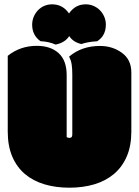

<svg xmlns="http://www.w3.org/2000/svg" viewBox="-20 -850 640 883"><path d="M127.9 -736.3Q127.9 -755.4 135 -772.5Q142.1 -789.6 154.3 -802.5Q166.5 -815.4 183.3 -822.8Q200.2 -830.1 219.7 -830.1Q268.6 -830.1 297.4 -788.1Q326.2 -830.1 374 -830.1Q393.1 -830.1 410.2 -822.8Q427.2 -815.4 439.7 -802.7Q452.1 -790 459.5 -772.9Q466.8 -755.9 466.8 -736.8Q466.8 -685.5 426.8 -660.2Q385.7 -658.2 354 -647.5Q316.9 -655.8 298.3 -684.1Q279.3 -653.8 235.8 -645Q205.1 -658.7 166 -660.6Q127.9 -688 127.9 -736.3ZM439.5 -638.7Q497.6 -638.7 541 -606.9Q584 -575.7 584 -516.6V-245.1Q584 -179.2 563 -130.6Q542 -82 504.2 -50Q466.3 -18.1 414.1 -2.4Q361.8 13.2 299.3 13.2Q236.3 13.2 184.1 -2.4Q131.8 -18.1 94.5 -49.8Q57.1 -81.5 36.4 -130.1Q15.6 -178.7 15.6 -245.1V-593.3Q73.2 -639.2 148.9 -639.2Q212.4 -639.2 249.5 -605.7Q286.6 -572.3 286.6 -504.4V-219.7Q292 -215.8 298.8 -215.8Q305.7 -215.8 309.6 -219.7Q312.5 -223.6 312.5 -233.4V-504.9Q312.5 -520.5 311.8 -532.2Q311 -543.9 309.6 -553.7Q308.1 -563.5 305.2 -572.3Q302.2 -581.1 297.9 -589.8Q356 -638.7 439.5 -638.7Z"/></svg>

Font: Modak sl
Style: Regular
Weight: 400
Designer: Sarang Kulkarni, Maithili Shingre, Noopur Datye
Foundry: Ek Type
Version: Version 1.036;PS Version 1.000;hotconv 1.0.79;makeotf.lib2.5